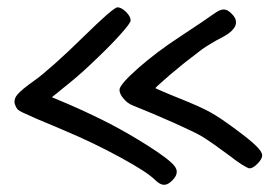

<svg xmlns="http://www.w3.org/2000/svg" viewBox="-20 -451 765 531"><path d="M614.7 -20.5Q595.7 -34.7 573.7 -50.3Q551.3 -65.9 538.6 -73.7Q519.5 -85 460.9 -111.3Q402.8 -137.2 347.7 -159.2Q332.5 -165 321.8 -178.2Q310.5 -190.9 310.5 -202.6Q310.5 -216.8 362.3 -262.7Q414.1 -308.1 477.1 -349.1Q508.8 -370.1 536.6 -388.7Q564 -407.2 571.3 -412.6Q587.9 -424.8 598.1 -424.8Q608.9 -425.3 620.6 -413.1Q632.8 -401.4 632.8 -389.2Q632.8 -384.3 630.4 -378.9Q622.6 -361.8 590.8 -345.7Q579.6 -340.3 564.5 -331.1Q548.8 -321.8 538.6 -314.5Q527.3 -306.2 510.7 -293Q493.7 -280.3 476.1 -265.6Q450.2 -244.6 429.7 -226.1Q408.7 -208 410.2 -207Q411.1 -206.1 430.7 -197.8Q450.7 -189 478 -178.2Q534.2 -155.8 561.5 -140.6Q588.9 -125.5 631.3 -93.8Q672.4 -63.5 688.5 -47.4Q705.1 -31.2 705.1 -21.5Q705.1 -11.2 692.4 1.5Q679.7 14.6 669.9 14.6Q666 14.6 649.4 4.4Q633.3 -5.9 614.7 -20.5ZM409.2 46.9Q386.7 24.4 313 -15.6Q238.8 -56.2 158.7 -89.8Q128.4 -102.5 106.9 -111.8Q85 -120.6 70.3 -127.4Q36.1 -142.1 30.3 -147Q24.9 -152.3 22 -160.6Q20 -165 20 -169.4Q20 -179.7 27.8 -189Q38.6 -202.6 76.2 -229Q93.8 -241.2 131.8 -274.9Q169.4 -308.6 206.1 -344.7Q251 -388.7 274.9 -409.7Q299.3 -430.7 304.7 -430.7Q315.9 -430.7 328.6 -418Q341.3 -405.3 341.3 -394.5Q341.3 -387.2 313.5 -356.4Q286.1 -325.7 249.5 -291Q230 -272 210 -253.9Q189.9 -235.8 172.4 -221.7Q156.2 -208.5 123.5 -182.1Q139.2 -175.8 169.9 -162.6Q230.5 -136.2 284.7 -108.4Q338.4 -80.1 386.2 -49.8Q449.7 -9.8 463.4 9.3Q468.8 16.6 468.8 24.4Q468.8 36.1 456.5 47.9Q444.8 60.1 434.1 60.1Q433.6 60.1 433.1 60.1Q421.9 59.6 409.2 46.9Z"/></svg>

Font: Casuwalt
Style: Regular
Weight: 400
Designer: Walter E Stewart
Version: 0.1